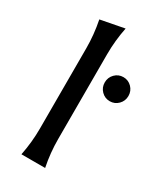

<svg xmlns="http://www.w3.org/2000/svg" viewBox="-189 -819 755 891"><g transform="rotate(30 189.0 -373.5)"><path d="M269.5 -436.8Q251 -455.6 251 -482.4Q251 -509.3 269.5 -528.1Q288.1 -546.9 314.5 -546.9Q340.8 -546.9 359.4 -528.1Q377.9 -509.3 377.9 -482.4Q377.9 -455.6 359.4 -436.8Q340.8 -418 314.5 -418Q288.1 -418 269.5 -436.8ZM83 0Q97.7 -73.2 97.7 -146.5V-576.2Q97.7 -649.4 83 -722.7L210 -747.1Q195.3 -673.8 195.3 -600.6V-146.5Q195.3 -73.2 210 0Z"/></g></svg>

Font: Classica
Style: Book
Weight: 400
Version: Version 1.001